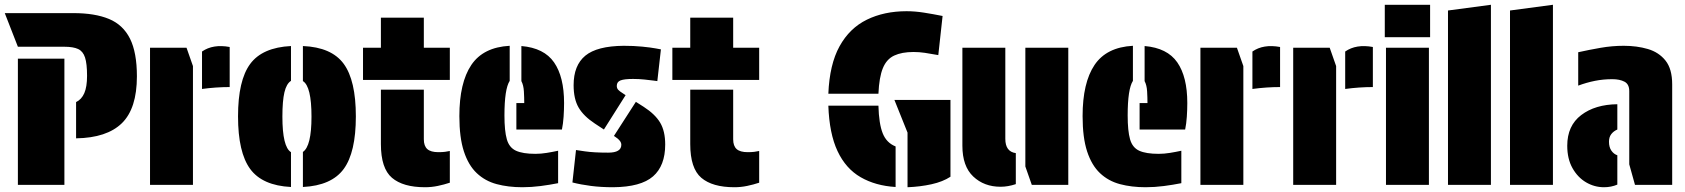

<svg xmlns="http://www.w3.org/2000/svg" viewBox="-20 -775 7066 805"><path d="M55 -579 0 -720H288Q378 -720 437 -695.5Q496 -671 525 -613Q554 -555 554 -455Q554 -320 491 -258.5Q428 -197 299 -195V-347Q322 -358 333.5 -384.5Q345 -411 345 -457Q345 -508 336.5 -534Q328 -560 307.5 -569.5Q287 -579 250 -579ZM55 -529H250V0H55Z M827 -402V-559Q873 -591 943 -578V-410Q915 -410 885.5 -408Q856 -406 827 -402ZM789 0H609V-575H762L789 -498Z M1250 9V-138Q1286 -162 1286 -286Q1286 -413 1250 -435V-582Q1370 -577 1421 -507.5Q1472 -438 1472 -287Q1472 -136 1421 -66.5Q1370 3 1250 9ZM1200 -137V9Q1080 3 1029 -66.5Q978 -136 978 -287Q978 -438 1029 -507Q1080 -576 1200 -582V-436Q1181 -424 1172.5 -388Q1164 -352 1164 -286Q1164 -159 1200 -137Z M1502 -440V-575H1577V-701H1757V-575H1866V-440ZM1577 -399H1757V-191Q1757 -163 1771.5 -150Q1786 -137 1818 -137Q1834 -137 1846 -138.5Q1858 -140 1866 -142V-9Q1842 -1 1815.5 4.5Q1789 10 1762 10Q1670 10 1623.5 -29.5Q1577 -69 1577 -171Z M2170 10Q2111 10 2062.5 -3Q2014 -16 1979 -49Q1944 -82 1925 -140Q1906 -198 1906 -288Q1906 -428 1956 -502.5Q2006 -577 2117 -583V-436Q2095 -402 2095 -291Q2095 -226 2105 -191Q2115 -156 2143.5 -143Q2172 -130 2225 -130Q2248 -130 2272.5 -134Q2297 -138 2320 -143V-7Q2285 0 2246.5 5Q2208 10 2170 10ZM2145 -232V-343H2178Q2178 -366 2176.5 -392Q2175 -418 2166 -435V-582Q2261 -574 2303 -513.5Q2345 -453 2345 -343Q2345 -315 2343 -285.5Q2341 -256 2336 -232Z M2603 -376 2512 -232 2474 -257Q2427 -288 2406 -324Q2385 -360 2385 -418Q2385 -501 2434 -541.5Q2483 -582 2595 -583Q2637 -583 2672.5 -579.5Q2708 -576 2729.5 -572Q2751 -568 2751 -568L2736 -435Q2736 -435 2721 -437Q2706 -439 2682.5 -441.5Q2659 -444 2634 -444Q2598 -444 2582 -438Q2566 -432 2566 -415Q2566 -405 2572 -398.5Q2578 -392 2591 -384ZM2554 -205 2646 -348 2679 -327Q2727 -296 2748 -260.5Q2769 -225 2769 -169Q2769 -80 2718 -35.5Q2667 9 2551 10Q2500 10 2457.5 4.5Q2415 -1 2380 -10L2395 -146Q2395 -146 2432 -140.5Q2469 -135 2530 -135Q2585 -135 2585 -168Q2585 -185 2560 -201Z M2799 -440V-575H2874V-701H3054V-575H3163V-440ZM2874 -399H3054V-191Q3054 -163 3068.5 -150Q3083 -137 3115 -137Q3131 -137 3143 -138.5Q3155 -140 3163 -142V-9Q3139 -1 3112.5 4.5Q3086 10 3059 10Q2967 10 2920.5 -29.5Q2874 -69 2874 -171Z M3663 -382H3453Q3458 -505 3500 -581Q3542 -657 3614.5 -692.5Q3687 -728 3781 -728Q3816 -728 3854 -722Q3892 -716 3932 -708L3914 -544Q3881 -550 3857.5 -553.5Q3834 -557 3810 -557Q3761 -557 3729 -542Q3697 -527 3681.5 -489Q3666 -451 3663 -382ZM3785 10V-219L3730 -356H3965V-34Q3933 -13 3885.5 -2.5Q3838 8 3785 10ZM3735 -161V9Q3651 4 3588.5 -32Q3526 -68 3491.5 -141.5Q3457 -215 3453 -332H3663Q3665 -256 3681 -216Q3697 -176 3735 -161Z M4239 -133V-3Q4206 8 4175 8Q4106 8 4060.5 -35Q4015 -78 4015 -164V-575H4195V-193Q4195 -139 4239 -133ZM4279 -77V-575H4459V0H4306Z M4783 10Q4724 10 4675.5 -3Q4627 -16 4592 -49Q4557 -82 4538 -140Q4519 -198 4519 -288Q4519 -428 4569 -502.5Q4619 -577 4730 -583V-436Q4708 -402 4708 -291Q4708 -226 4718 -191Q4728 -156 4756.5 -143Q4785 -130 4838 -130Q4861 -130 4885.5 -134Q4910 -138 4933 -143V-7Q4898 0 4859.5 5Q4821 10 4783 10ZM4758 -232V-343H4791Q4791 -366 4789.5 -392Q4788 -418 4779 -435V-582Q4874 -574 4916 -513.5Q4958 -453 4958 -343Q4958 -315 4956 -285.5Q4954 -256 4949 -232Z M5231 -402V-559Q5277 -591 5347 -578V-410Q5319 -410 5289.5 -408Q5260 -406 5231 -402ZM5193 0H5013V-575H5166L5193 -498Z M5620 -402V-559Q5666 -591 5736 -578V-410Q5708 -410 5678.5 -408Q5649 -406 5620 -402ZM5582 0H5402V-575H5555L5582 -498Z M5791 -575H5971V0H5791ZM5786 -755H5976V-619H5786Z M6231 0H6051V-731L6231 -755Z M6491 0H6311V-731L6491 -755Z M6811 -393Q6811 -422 6791 -432.5Q6771 -443 6740 -443Q6702 -443 6667 -436Q6632 -429 6597 -416V-556Q6642 -566 6690.5 -574.5Q6739 -583 6788 -583Q6843 -583 6889 -569.5Q6935 -556 6963 -521Q6991 -486 6991 -421V0H6835L6811 -86ZM6761 -124V-1Q6735 10 6705 10Q6665 10 6630 -10.5Q6595 -31 6573 -70Q6551 -109 6551 -164Q6551 -248 6609.5 -292.5Q6668 -337 6761 -338V-232Q6745 -225 6735.5 -212.5Q6726 -200 6726 -181Q6726 -158 6736 -143.5Q6746 -129 6761 -124Z"/></svg>

Font: Protest Guerrilla
Style: Regular
Weight: 400
Designer: Octavio Pardo
Foundry: Ashler Design
Version: Version 2.005; ttfautohint (v1.8.4.7-5d5b)